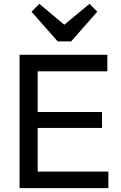

<svg xmlns="http://www.w3.org/2000/svg" viewBox="-20 -979 630 999"><path d="M81.8 0V-694H176V0ZM145.5 0V-86H543.8V0ZM145.5 -313.5V-396.2H510.8V-313.5ZM145.5 -608V-694H538.5V-608ZM445.5 -959 486.2 -918.2 350 -763.5H280.2L144 -918.2L184.8 -959L345 -824.8L284.5 -825.5Z"/></svg>

Font: Outfit Thin
Style: Regular
Weight: 100
Designer: Rodrigo Fuenzalida
Foundry: fragTYPE
Version: Version 1.100;gftools[0.9.27]